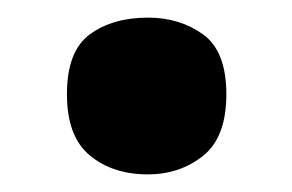

<svg xmlns="http://www.w3.org/2000/svg" viewBox="-20 -184 332 218"><path d="M148 14Q108 14 82 -7.5Q56 -29 56 -77Q56 -126 82 -145Q108 -164 148 -164Q184 -164 210.5 -145Q237 -126 237 -77Q237 -28 210.5 -7Q184 14 148 14Z"/></svg>

Font: Menbere
Style: Regular
Weight: 400
Designer: Aleme Tadesse
Foundry: Sorkin Type Co
Version: Version 1.000